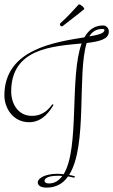

<svg xmlns="http://www.w3.org/2000/svg" viewBox="-20 -831 516 875"><path d="M321 -28C312 -30 303 -32 295 -34C380 -167 331 -494 375 -635C433 -642 476 -652 476 -687C476 -705 462 -715 450 -715C411 -715 384 -695 365 -661C233 -639 0 -608 0 -396C0 -339 39 -274 113 -274C178 -274 212 -333 224 -353L219 -356C205 -339 181 -303 125 -303C62 -303 31 -359 31 -414C31 -611 221 -620 352 -633C296 -480 344 -156 270 -37C261 -38 251 -39 241 -39C185 -39 152 -18 152 0C152 13 164 24 192 24C236 24 268 5 290 -27C300 -25 309 -23 319 -21ZM239 -5C226 3 214 5 203 5C189 5 183 0 183 -7C183 -17 196 -30 245 -30C252 -30 258 -30 264 -29C257 -19 248 -11 239 -5ZM447 -699C449 -699 456 -699 456 -694C456 -679 428 -672 387 -665C401 -689 421 -699 447 -699ZM268 -714C299 -739 334 -764 362 -788C363 -789 364 -789 364 -790C364 -798 347 -811 340 -811C339 -811 339 -811 338 -810C318 -788 288 -754 256 -726C254 -724 253 -722 253 -719C254 -715 257 -711 261 -711C263 -711 266 -712 268 -714Z"/></svg>

Font: Stalemate
Style: Regular
Weight: 400
Designer: Astigmatic (AOETI)
Foundry: Astigmatic (AOETI)
Version: Version 001.000